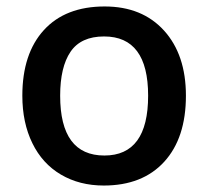

<svg xmlns="http://www.w3.org/2000/svg" viewBox="-20 -570 651 600"><path d="M561 -271Q561 -138.7 493.2 -64.5Q425.3 9.8 304.2 9.8Q228.5 9.8 170.4 -24.4Q112.3 -58.6 81.1 -122.6Q49.8 -186.5 49.8 -271Q49.8 -402.3 117.2 -476.1Q184.6 -549.8 307.1 -549.8Q424.3 -549.8 492.7 -474.4Q561 -398.9 561 -271ZM168 -271Q168 -84 306.2 -84Q442.9 -84 442.9 -271Q442.9 -456.1 305.2 -456.1Q232.9 -456.1 200.4 -408.2Q168 -360.4 168 -271Z"/></svg>

Font: Open Sans Semibold
Style: Regular
Weight: 600
Foundry: Ascender Corporation
Version: Version 1.10